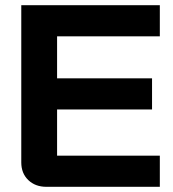

<svg xmlns="http://www.w3.org/2000/svg" viewBox="-20 -720 668 740"><path d="M62 -94V-700H596V-580H200V-418H566V-298H200V-120H596V0H159Q116 0 89 -26Q62 -52 62 -94Z"/></svg>

Font: Stavian Bold
Style: Bold
Weight: 700
Version: Version 1.000; ttfautohint (v1.6)